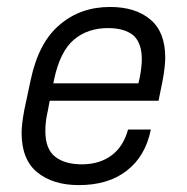

<svg xmlns="http://www.w3.org/2000/svg" viewBox="-20 -534 544 560"><path d="M461.9 -366.2Q461.9 -339.8 454.1 -297.9L442.4 -240.2H125L119.1 -209Q112.3 -180.7 112.3 -151.4Q112.3 -99.6 140.6 -77.1Q168.9 -54.7 218.8 -54.7Q270.5 -54.7 305.7 -81.1Q339.8 -106.4 353.5 -156.2H419.9Q404.3 -78.1 349.6 -36.1Q295.9 5.9 210 5.9Q134.8 5.9 88.9 -31.2Q43 -68.4 43 -146.5Q43 -170.9 50.8 -212.9L69.3 -299.8Q92.8 -411.1 154.3 -461.9Q214.8 -513.7 300.8 -513.7Q375 -513.7 418 -477.5Q461.9 -441.4 461.9 -366.2ZM393.6 -361.3Q393.6 -409.2 368.2 -431.6Q341.8 -452.1 294.9 -452.1Q236.3 -452.1 196.3 -418.9Q155.3 -384.8 137.7 -301.8L135.7 -291H383.8L387.7 -308.6Q393.6 -339.8 393.6 -361.3Z"/></svg>

Font: Dinish
Style: Italic
Weight: 400
Italic angle: -12°
Designer: Bert Driehuis
Foundry: Playbeing
Version: Version 3.002; git-62d0f29-release